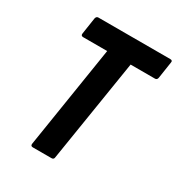

<svg xmlns="http://www.w3.org/2000/svg" viewBox="-158 -761 806 866"><g transform="rotate(30 244.5 -327.5)"><path d="M140 0Q127 0 129 -13L213 -544H88Q75 -544 77 -557L90 -643Q93 -655 103 -655H477Q491 -655 488 -643L475 -557Q473 -544 462 -544H335L250 -12Q249 0 237 0Z"/></g></svg>

Font: Sofia Sans Condensed ExtraBold
Style: Italic
Weight: 800
Italic angle: -9°
Version: Version 4.100